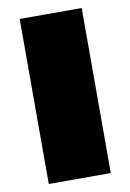

<svg xmlns="http://www.w3.org/2000/svg" viewBox="-81 -751 545 802"><g transform="rotate(-10 191.5 -350.0)"><path d="M60 -700H323V0H60Z"/></g></svg>

Font: Fivo Sans Modern ExtBlk
Style: Regular
Weight: 950
Designer: Alexander Slobzheninov
Foundry: Alexander Slobzheninov
Version: 1.0